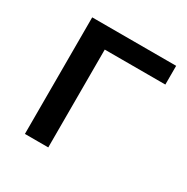

<svg xmlns="http://www.w3.org/2000/svg" viewBox="-123 -611 701 719"><g transform="rotate(30 227.5 -252.0)"><path d="M76 0V-504H439V-423H177V0Z"/></g></svg>

Font: Mulish SemiBold
Style: Regular
Weight: 600
Designer: Vernon Adams
Foundry: Vernon Adams
Version: Version 3.603; ttfautohint (v1.8.3)